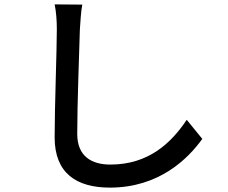

<svg xmlns="http://www.w3.org/2000/svg" viewBox="-20 -803 1040 875"><path d="M355 -782 229 -783C236 -750 239 -710 239 -669C239 -573 229 -318 229 -177C229 -13 329 52 481 52C703 52 835 -77 902 -170L831 -257C760 -151 657 -53 483 -53C398 -53 332 -90 332 -193C332 -332 341 -560 344 -669C347 -704 348 -746 355 -782Z"/></svg>

Font: Spoqa Han Sans Neo Medium
Style: Regular
Weight: 500
Designer: [Spoqa Han Sans Neo] Dong-huui Kim ___ Younghwa Kang ___ Yujin Lee ___ [Noto Sans] Ryoko NISHIZUKA ____ (kana & ideograp
Foundry: Spoqa (http://www.spoqa-han-sans.com)
Version: Version 1.100;hotconv 1.0.109;makeotfexe 2.5.65596